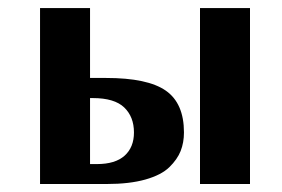

<svg xmlns="http://www.w3.org/2000/svg" viewBox="-20 -460 704 480"><path d="M80.1 0ZM205.1 -214.8V-49.8H222.2Q268.1 -49.8 291.5 -70.8Q314.9 -91.8 314.9 -128.9Q314.9 -168 290.5 -191.4Q266.1 -214.8 211.9 -214.8ZM439.9 -128.9Q439.9 -103.5 431.6 -82.5Q423.3 -61.5 403.3 -42Q383.3 -22.5 343.5 -11.2Q303.7 0 247.1 0H80.1V-439.9H205.1V-265.1H245.1Q349.1 -265.1 394.5 -233.4Q439.9 -201.7 439.9 -128.9ZM480 -439.9H605V0H480Z"/></svg>

Font: Pfennig
Style: Bold
Weight: 700
Version: Version 20120410 ; ttfautohint (v0.8)